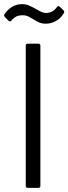

<svg xmlns="http://www.w3.org/2000/svg" viewBox="-31 -912 332 932"><path d="M94 -10V-690Q94 -700 104 -700H155Q165 -700 165 -690V-10Q165 0 155 0H104Q94 0 94 -10ZM130 -819Q112 -830 102 -834Q92 -838 80 -838Q62 -838 49.5 -832.5Q37 -827 25 -813Q19 -804 11 -811L-7 -829Q-14 -836 -9 -843Q24 -892 77 -892Q93 -892 105.5 -887Q118 -882 128.5 -876.5Q139 -871 142 -869Q146 -867 156.5 -861Q167 -855 175.5 -852Q184 -849 192 -849Q225 -849 245 -877Q251 -887 259 -879L277 -862Q284 -855 278 -847Q264 -823 240.5 -810Q217 -797 192 -797Q173 -797 159 -803Q145 -809 130 -819Z"/></svg>

Font: Amber EN
Style: Regular
Weight: 400
Designer: Jeremy Tribby
Foundry: Tribby Type Co.
Version: Version 1.403 November 24, 2021